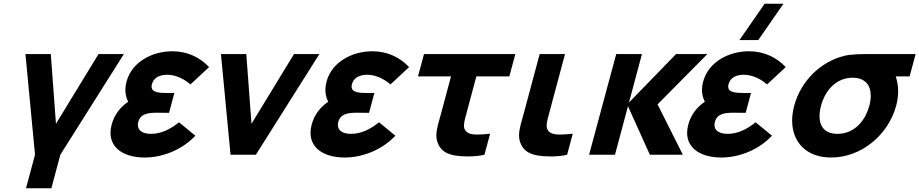

<svg xmlns="http://www.w3.org/2000/svg" viewBox="-20 -830 4932 1030"><path d="M119.5 180H255.5L303.8 0L644.5 -540H508.5L280.2 -166L252.5 -540H116.5L167.8 0Z M940.3 -174C891.8 -135 842.7 -112 790.7 -112C744.7 -112 719.5 -130.1 719.5 -159.6C719.5 -164.7 720.3 -170.2 721.8 -176C733.8 -220.8 776 -225.3 821 -225.3C832.3 -225.3 843.7 -225 854.9 -225H886.9L915.3 -331H883.3C833.6 -331 793.2 -333.4 793.2 -365.4C793.2 -369.4 793.9 -374 795.2 -379C805.1 -416 840.6 -429 876.6 -429C924.6 -429 969.2 -405 1001.7 -377L1101.6 -470C1054.3 -521 986.4 -555 904.4 -555C800.4 -555 687.9 -501 658.7 -392C654.6 -376.9 652.5 -362.1 652.5 -347.5C652.5 -326 657.2 -304.9 667.8 -284C625.2 -256 592.9 -213.5 579.1 -162C574.8 -146 572.8 -131.1 572.8 -117.2C572.8 -30.3 652.2 15 755.6 15C856.6 15 959.4 -29 1028 -102Z M1216.7 0H1352.7L1693.3 -540H1557.3L1329.1 -166L1301.3 -540H1165.3Z M2013.3 -174C1964.8 -135 1915.7 -112 1863.7 -112C1817.7 -112 1792.5 -130.1 1792.5 -159.6C1792.5 -164.7 1793.3 -170.2 1794.8 -176C1806.8 -220.8 1849 -225.3 1894 -225.3C1905.3 -225.3 1916.7 -225 1927.9 -225H1959.9L1988.3 -331H1956.3C1906.6 -331 1866.2 -333.4 1866.2 -365.4C1866.2 -369.4 1866.9 -374 1868.2 -379C1878.1 -416 1913.6 -429 1949.6 -429C1997.6 -429 2042.2 -405 2074.7 -377L2174.6 -470C2127.3 -521 2059.4 -555 1977.4 -555C1873.4 -555 1760.9 -501 1731.7 -392C1727.6 -376.9 1725.5 -362.1 1725.5 -347.5C1725.5 -326 1730.2 -304.9 1740.8 -284C1698.2 -256 1665.9 -213.5 1652.1 -162C1647.8 -146 1645.8 -131.1 1645.8 -117.2C1645.8 -30.3 1725.2 15 1828.6 15C1929.6 15 2032.4 -29 2101 -102Z M2419.8 4C2437.3 7.2 2462.8 9.2 2489.7 9.2C2521.1 9.2 2554.5 6.5 2578.9 0L2609.2 -113C2587.1 -110.1 2563.3 -108.2 2542.1 -108.2C2534.3 -108.2 2526.9 -108.5 2520.1 -109C2499.6 -111 2478.8 -119 2471.4 -140C2469.7 -144.8 2469 -150.2 2469 -156.3C2469 -176.4 2477.3 -203.1 2486.4 -237L2535.4 -420H2712.4L2744.6 -540H2254.6L2222.4 -420H2399.4L2348.2 -229C2334.2 -176.7 2321 -138.8 2321 -104.3C2321 -90.5 2323.1 -77.3 2328 -64C2346.2 -16 2383.7 -3 2419.8 4Z M2863.3 4C2880.8 7.2 2906.3 9.2 2933.2 9.2C2964.6 9.2 2998 6.5 3022.4 0L3052.7 -113C3030.6 -110.1 3006.8 -108.2 2985.6 -108.2C2977.8 -108.2 2970.4 -108.5 2963.6 -109C2943.1 -111 2922.3 -119 2914.9 -140C2913.2 -144.8 2912.5 -150.2 2912.5 -156.3C2912.5 -176.4 2920.8 -203.1 2929.9 -237L3011.1 -540H2875.1L2791.7 -229C2777.7 -176.7 2764.5 -138.8 2764.5 -104.3C2764.5 -90.5 2766.6 -77.3 2771.5 -64C2789.7 -16 2827.2 -3 2863.3 4Z M3140.2 0H3279.2L3348.8 -260L3466.2 0H3643.2L3507.5 -270L3774.8 -540H3606.8L3354.2 -280L3423.8 -540H3285.8Z M4183 -810H4082L3946.8 -615H4047.8ZM4033.6 -174C3985.2 -135 3936 -112 3884 -112C3838 -112 3812.8 -130.1 3812.8 -159.6C3812.8 -164.7 3813.6 -170.2 3815.1 -176C3827.2 -220.8 3869.3 -225.3 3914.4 -225.3C3925.6 -225.3 3937.1 -225 3948.3 -225H3980.3L4008.7 -331H3976.7C3927 -331 3886.5 -333.4 3886.5 -365.4C3886.5 -369.4 3887.2 -374 3888.5 -379C3898.5 -416 3933.9 -429 3969.9 -429C4017.9 -429 4062.5 -405 4095 -377L4194.9 -470C4147.6 -521 4079.7 -555 3997.7 -555C3893.7 -555 3781.2 -501 3752 -392C3748 -376.9 3745.8 -362.1 3745.8 -347.5C3745.8 -326 3750.6 -304.9 3761.1 -284C3718.6 -256 3686.2 -213.5 3672.4 -162C3668.1 -146 3666.1 -131.1 3666.1 -117.2C3666.1 -30.3 3745.5 15 3849 15C3950 15 4052.8 -29 4121.3 -102Z M4891.9 -540H4667.9C4599.9 -540 4550.9 -540 4511.4 -531C4382.1 -500 4276 -395 4240.6 -263C4233.2 -235.2 4229.5 -208.4 4229.5 -183.1C4229.5 -67.8 4305.4 15 4439.1 15C4601.1 15 4745.8 -107 4787.6 -263C4794.8 -289.8 4798.1 -315.8 4798.1 -340.2C4798.1 -369.5 4793.4 -396.5 4785.2 -420H4859.7ZM4473.2 -112C4407.7 -112 4376.4 -148.8 4376.4 -206.4C4376.4 -223.6 4379.2 -242.6 4384.6 -263C4406.3 -344 4464.8 -413 4553.8 -413C4620.5 -413 4651.3 -373.3 4651.3 -316.4C4651.3 -299.9 4648.7 -281.9 4643.6 -263C4620.9 -178 4560.2 -112 4473.2 -112Z"/></svg>

Font: Manrope
Style: ExtraBoldItalic
Weight: 800
Italic angle: -15°
Designer: Mikhail Sharanda
Foundry: Mikhail Sharanda
Version: Version 4.502;hotconv 1.0.109;makeotfexe 2.5.65596